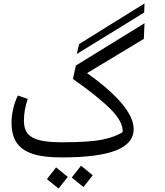

<svg xmlns="http://www.w3.org/2000/svg" viewBox="-20 -901 961 1116"><path d="M818 -828 426 -587 440 -645 820 -881ZM421 -520 820 -766 816 -675 486 -476Q757 -283 757 -150Q757 -68 655 -27Q553 14 336 14Q231 14 167.5 -7.5Q104 -29 75.5 -73.5Q47 -118 47 -188Q47 -226 56.5 -267.5Q66 -309 84 -346L141 -326Q119 -261 119 -200Q119 -152 140.5 -125Q162 -98 210 -86Q258 -74 343 -74Q503 -74 579.5 -90.5Q656 -107 693 -134Q696 -194 621.5 -268Q547 -342 404 -442ZM397 131 451 62 519 118 465 186ZM253 140 306 72 374 127 320 195Z"/></svg>

Font: FiraGO Book
Style: Italic
Weight: 350
Italic angle: -8°
Designer: bBox Type GmbH
Foundry: bBox Type GmbH
Version: Version 1.001